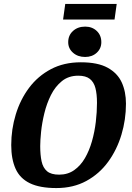

<svg xmlns="http://www.w3.org/2000/svg" viewBox="-20 -944 670 974"><path d="M266 10Q182 10 131.5 -14.5Q81 -39 59 -88Q37 -137 37 -208Q37 -288 60 -363.5Q83 -439 127.5 -498.5Q172 -558 238 -593Q304 -628 390 -628Q476 -628 526 -600.5Q576 -573 597.5 -526Q619 -479 619 -418Q619 -337 596 -260.5Q573 -184 528.5 -123Q484 -62 418 -26Q352 10 266 10ZM280 -58Q324 -58 356.5 -81Q389 -104 411 -142Q433 -180 446.5 -227.5Q460 -275 466 -325.5Q472 -376 472 -422Q472 -467 464 -497.5Q456 -528 435.5 -544Q415 -560 377 -560Q328 -560 294 -532.5Q260 -505 238.5 -462Q217 -419 205 -369.5Q193 -320 188.5 -276Q184 -232 184 -203Q184 -158 191 -125.5Q198 -93 218.5 -75.5Q239 -58 280 -58ZM412 -655Q374.7 -655 350.4 -676.5Q326 -698 326 -730Q326 -765 350.4 -787Q374.7 -809 412 -809Q447.5 -809 470.8 -787Q494 -765 494 -730Q494 -698 470.8 -676.5Q447.5 -655 412 -655ZM300 -845 311 -924H572L561 -845Z"/></svg>

Font: Manuale
Style: Italic
Weight: 400
Italic angle: -11°
Designer: Eduardo Tunni / Pablo Cosgaya
Foundry: Eduardo Tunni / Pablo Cosgaya
Version: Version 1.002